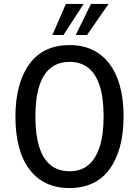

<svg xmlns="http://www.w3.org/2000/svg" viewBox="-20 -942 703 971"><path d="M332 9Q266 9 215.5 -14.5Q165 -38 129.5 -84.5Q94 -131 76 -198.5Q58 -266 58 -352Q58 -438 76.5 -505.5Q95 -573 130 -620Q165 -667 215.5 -690.5Q266 -714 332 -714Q397 -714 447.5 -690Q498 -666 533 -620Q568 -574 586.5 -507Q605 -440 605 -353Q605 -267 586.5 -199.5Q568 -132 533 -85Q498 -38 447.5 -14.5Q397 9 332 9ZM332 -76Q389 -76 426.5 -107Q464 -138 484 -199.5Q504 -261 504 -353Q504 -446 484.5 -507Q465 -568 427 -598.5Q389 -629 332 -629Q275 -629 236.5 -598.5Q198 -568 178.5 -506.5Q159 -445 159 -352Q159 -261 178.5 -199Q198 -137 236.5 -106.5Q275 -76 332 -76ZM245 -765 313 -922H403L301 -765ZM363 -765 440 -922H529L420 -765Z"/></svg>

Font: Nunito Sans 10pt Condensed SemiBold
Style: Regular
Weight: 600
Width: 3
Designer: Vernon Adams
Foundry: Vernon Adams
Version: Version 3.101;gftools[0.9.27]